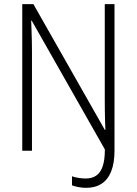

<svg xmlns="http://www.w3.org/2000/svg" viewBox="-20 -734 665 935"><path d="M399.9 180.7Q379.9 180.7 361.1 177Q342.3 173.3 330.6 168.5V124.5Q344.2 129.4 362.1 132.3Q379.9 135.3 397.9 135.3Q427.2 135.3 448 121.6Q468.8 107.9 479.7 76.9Q490.7 45.9 490.7 -6.3L134.3 -633.8H131.8Q132.8 -612.8 133.5 -588.9Q134.3 -564.9 135 -539.6Q135.7 -514.2 135.7 -486.3V0H88.4V-713.9H142.6L490.7 -101.1H493.2Q492.2 -124.5 491.5 -149.4Q490.7 -174.3 490.5 -199Q490.2 -223.6 490.2 -246.6V-713.9H537.6V-0.5Q537.6 59.6 521.7 99.9Q505.9 140.1 475.1 160.4Q444.3 180.7 399.9 180.7Z"/></svg>

Font: Open Sans SemiCondensed Light
Style: Regular
Weight: 300
Width: 4
Designer: Monotype Design Team
Foundry: Monotype Imaging Inc.
Version: Version 3.000